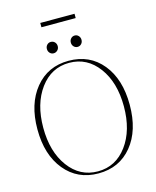

<svg xmlns="http://www.w3.org/2000/svg" viewBox="-131 -976 873 1077"><g transform="rotate(-15 306.0 -438.0)"><path d="M208 -863V-888H407V-863ZM237 -770Q251 -770 260 -760.5Q269 -751 269 -737Q269 -723 259.5 -713.5Q250 -704 237 -704Q224 -704 215 -713.5Q206 -723 206 -737Q206 -751 215 -760.5Q224 -770 237 -770ZM398 -713.5Q389 -704 376 -704Q363 -704 354 -713.5Q345 -723 345 -737Q345 -751 354 -760.5Q363 -770 376 -770Q389 -770 398 -760.5Q407 -751 407 -737Q407 -723 398 -713.5ZM306 12Q185 12 111.5 -77.5Q38 -167 38 -315Q38 -463 111.5 -552.5Q185 -642 306 -642Q428 -642 501 -553Q574 -464 574 -315Q574 -166 501 -77Q428 12 306 12ZM137 -88Q202 0 306 0Q410 0 475 -88Q540 -176 540 -315Q540 -454 475 -542Q410 -630 306 -630Q202 -630 137 -542Q72 -454 72 -315Q72 -176 137 -88Z"/></g></svg>

Font: Arapey Thin-Display
Style: Regular
Weight: 100
Designer: Eduardo Rodriguez Tunni
Foundry: Eduardo Rodriguez Tunni
Version: Version 4.000